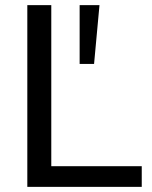

<svg xmlns="http://www.w3.org/2000/svg" viewBox="-20 -725 589 745"><path d="M86 0V-705H179V-80H530V0ZM289 -477V-705H366L345 -477Z"/></svg>

Font: Mulish ExtraLight Medium
Style: Regular
Weight: 500
Version: Version 3.603